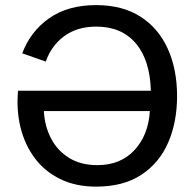

<svg xmlns="http://www.w3.org/2000/svg" viewBox="-20 -711 749 737"><path d="M559.1 -362.8Q555.7 -481 501 -544.9Q446.3 -608.9 349.6 -608.9Q276.4 -608.9 226.6 -572.3Q176.8 -535.6 155.8 -474.6L65.4 -506.3Q96.7 -590.3 168.7 -640.9Q240.7 -691.4 348.6 -691.4Q450.7 -691.4 519.8 -646.7Q588.9 -602.1 624.3 -523.2Q659.7 -444.3 659.7 -342.3Q659.7 -242.2 625.5 -163.6Q591.3 -85 522.2 -39.8Q453.1 5.4 349.1 5.4Q270.5 5.4 211.2 -23.7Q151.9 -52.7 113.5 -104Q75.2 -155.3 58.8 -221.7Q42.5 -288.1 49.3 -362.8ZM555.2 -284.7H148.4Q151.4 -227.1 175.8 -179.9Q200.2 -132.8 245.1 -105Q290 -77.1 354 -77.1Q442.9 -77.1 496.3 -135Q549.8 -192.9 555.2 -284.7Z"/></svg>

Font: Estedad-FD Medium
Style: Regular
Weight: 500
Designer: Amin Abedi
Version: Version 7.3